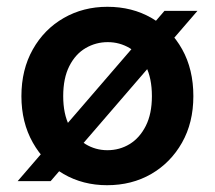

<svg xmlns="http://www.w3.org/2000/svg" viewBox="-20 -533 633 565"><path d="M32 0 464 -501H561L129 0ZM295 12Q224 12 167 -21Q110 -54 76.5 -113.5Q43 -173 43 -250Q43 -328 76.5 -387.5Q110 -447 167.5 -480Q225 -513 296 -513Q369 -513 426 -480Q483 -447 516 -388Q549 -329 549 -250Q549 -172 515.5 -113Q482 -54 425 -21Q368 12 295 12ZM296 -91Q332 -91 361.5 -109Q391 -127 409 -162.5Q427 -198 427 -250Q427 -303 409 -338.5Q391 -374 361.5 -391.5Q332 -409 297 -409Q262 -409 232 -391.5Q202 -374 184 -338.5Q166 -303 166 -250Q166 -198 184 -162.5Q202 -127 231.5 -109Q261 -91 296 -91Z"/></svg>

Font: DM Sans 18pt SemiBold
Style: Regular
Weight: 600
Designer: Colophon Foundry, Jonny Pinhorn
Foundry: Colophon Foundry
Version: Version 4.004;gftools[0.9.30]